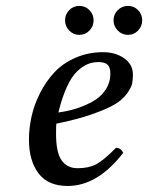

<svg xmlns="http://www.w3.org/2000/svg" viewBox="-20 -614 497 644"><path d="M350.1 -367.2Q350.1 -388.7 340.6 -397.2Q331.1 -405.8 310.1 -405.8Q290.5 -405.8 273.9 -398.9Q257.3 -392.1 239 -375Q220.7 -357.9 204.6 -323Q188.5 -288.1 175.8 -236.8Q206.1 -240.7 233.9 -249.3Q261.7 -257.8 289.3 -272.7Q316.9 -287.6 333.5 -312Q350.1 -336.4 350.1 -367.2ZM168.9 -199.2Q168 -191.4 168 -165Q168 -103 186.5 -76.4Q205.1 -49.8 240.2 -49.8Q277.3 -49.8 302.2 -62.7Q327.1 -75.7 369.1 -118.2Q385.7 -118.2 393.1 -101.1Q307.1 9.8 207 9.8Q141.1 9.8 109.1 -32.7Q77.1 -75.2 77.1 -146Q77.1 -184.1 85.9 -223.6Q94.7 -263.2 114.5 -302.2Q134.3 -341.3 162.4 -371.3Q190.4 -401.4 232.9 -420.2Q275.4 -439 326.2 -439Q367.2 -439 396.5 -418.5Q425.8 -397.9 425.8 -363.8Q425.8 -346.2 423.1 -333.3Q420.4 -320.3 406 -300.3Q391.6 -280.3 366 -264.6Q340.3 -249 289.8 -231.2Q239.3 -213.4 168.9 -199.2ZM212.2 -511.5Q198.2 -525.9 198.2 -545.9Q198.2 -565.9 212.2 -580.1Q226.1 -594.2 246.1 -594.2Q266.1 -594.2 280 -580.1Q293.9 -565.9 293.9 -545.9Q293.9 -525.9 280 -511.5Q266.1 -497.1 246.1 -497.1Q226.1 -497.1 212.2 -511.5ZM375 -511.5Q360.8 -525.9 360.8 -545.9Q360.8 -565.9 375 -580.1Q389.2 -594.2 409.2 -594.2Q429.2 -594.2 443.1 -580.1Q457 -565.9 457 -545.9Q457 -525.9 443.1 -511.5Q429.2 -497.1 409.2 -497.1Q389.2 -497.1 375 -511.5Z"/></svg>

Font: Common Serif News
Style: Italic
Weight: 450
Italic angle: -12°
Designer: Philipp H. Poll, Khaled Hosny
Foundry: Stefan Peev, Context Ltd.
Version: Version 1.026